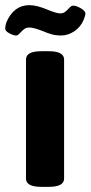

<svg xmlns="http://www.w3.org/2000/svg" viewBox="-48 -724 352 746"><path d="M53 -30V-493Q53 -525 113 -525H141Q201 -525 201 -493V-30Q201 2 141 2H113Q53 2 53 -30ZM-28 -614Q-28 -618 -26.5 -625Q-25 -632 -23 -638Q6 -704 66 -704Q96 -704 140 -685Q172 -672 186 -672Q196 -672 203 -676.5Q210 -681 218 -690Q219 -691 224.5 -696.5Q230 -702 237 -702Q249 -702 266.5 -691.5Q284 -681 284 -671Q284 -665 277 -647Q266 -620 241.5 -603Q217 -586 188 -586Q170 -586 153.5 -590.5Q137 -595 116 -604Q83 -617 66 -617Q55 -617 47.5 -612Q40 -607 32 -598Q31 -597 25.5 -591.5Q20 -586 14 -586Q5 -586 -11.5 -594.5Q-28 -603 -28 -614Z"/></svg>

Font: Asap Condensed
Style: Bold
Weight: 700
Designer: Pablo Cosgaya
Foundry: Omnibus-Type
Version: Version 1.010; ttfautohint (v1.8)